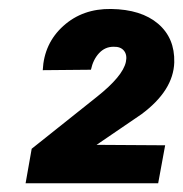

<svg xmlns="http://www.w3.org/2000/svg" viewBox="-20 -738 412 432"><path d="M335.9 -325.7H37.6L51.3 -403.3L197.8 -520Q256.3 -566.4 263.2 -598.6Q266.6 -614.3 259 -623.8Q251.5 -633.3 235.4 -632.8Q216.3 -632.8 202.9 -618.4Q189.5 -604 184.6 -581.1L76.2 -580.1Q79.1 -640.6 122.6 -679.7Q166 -718.8 230 -717.8Q297.9 -716.8 335.7 -684.6Q373.5 -652.3 372.1 -597.7Q370.1 -534.2 298.3 -481L197.3 -412.1L351.6 -411.1Z"/></svg>

Font: TypoPRO Roboto
Style: Italic
Weight: 900
Italic angle: -12°
Designer: Google
Version: Version 2.136; 2016